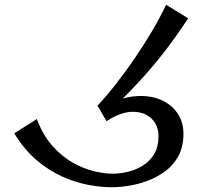

<svg xmlns="http://www.w3.org/2000/svg" viewBox="-20 -781 852 808"><path d="M450 7Q405 7 351.5 -3Q298 -13 242 -38Q186 -63 134 -107Q82 -151 40 -220L135 -280Q161 -211 201.5 -166Q242 -121 288 -95.5Q334 -70 377.5 -60Q421 -50 453 -50Q485 -50 518.5 -58Q552 -66 581.5 -84.5Q611 -103 629 -133Q647 -163 647 -208Q647 -253 618 -281.5Q589 -310 539.5 -310.5Q490 -311 428 -271L391 -336L450 -350Q512 -376 567 -377Q622 -378 663.5 -358Q705 -338 728.5 -302Q752 -266 752 -218Q752 -164 731 -125Q710 -86 675.5 -60.5Q641 -35 600.5 -20Q560 -5 520.5 1Q481 7 450 7ZM420 -292 390 -336Q427 -375 467.5 -427Q508 -479 547.5 -536.5Q587 -594 621 -652Q655 -710 679 -761L772 -704Q720 -625 669 -559.5Q618 -494 558.5 -430Q499 -366 420 -292Z"/></svg>

Font: Marhey Light
Style: Regular
Weight: 300
Designer: Nur Syamsi & Bustanul Arifin
Foundry: Namelatype
Version: Version 1.000